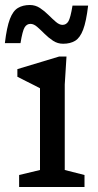

<svg xmlns="http://www.w3.org/2000/svg" viewBox="-28 -748 394 768"><path d="M238 -522 231 -410V-68L310 -48V0H48.5V-48L132 -68V-395Q126.5 -398 110.8 -406Q95 -414 76 -423.5Q57 -433 41.5 -441V-471.5L209 -522ZM324.5 -725.5Q317 -662 304.5 -629.2Q292 -596.5 272.5 -584.8Q253 -573 224.5 -573Q202.5 -573 184.2 -585Q166 -597 150.2 -612.8Q134.5 -628.5 120.8 -640.5Q107 -652.5 94 -652.5Q79 -652.5 70.5 -638.5Q62 -624.5 54 -575.5H-8.5Q-1 -639 11.5 -671.8Q24 -704.5 43.8 -716.2Q63.5 -728 91.5 -728Q113.5 -728 131.8 -716Q150 -704 165.8 -688.2Q181.5 -672.5 195.5 -660.5Q209.5 -648.5 222 -648.5Q237 -648.5 245.5 -662.5Q254 -676.5 262 -725.5Z"/></svg>

Font: Newsreader Caption
Style: Regular
Weight: 400
Designer: Hugues Gentile
Foundry: Production Type
Version: Version 1.001